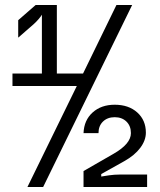

<svg xmlns="http://www.w3.org/2000/svg" viewBox="-20 -750 640 770"><path d="M90 0 288 -405H30V-455H148V-691Q144 -684 135 -673.5Q126 -663 115 -653L53 -599V-669L123 -730H208V-455H313L447 -730H510L153 0ZM315 0V-64L435 -133Q505 -173 505 -216Q505 -245 487 -262.5Q469 -280 440 -280Q411 -280 393 -262.5Q375 -245 375 -216H315Q317 -268 351.5 -299Q386 -330 440 -330Q496 -330 530.5 -299Q565 -268 565 -218Q565 -187 542.5 -157Q520 -127 479 -104L386 -52V-42Q397 -44 418 -47Q439 -50 461 -50H570V0Z"/></svg>

Font: Liga JetBrainsMono Nerd Font
Style: Regular
Weight: 400
Designer: Philipp Nurullin, Konstantin Bulenkov
Foundry: JetBrains
Version: Version 2.225; ttfautohint (v1.8.3)